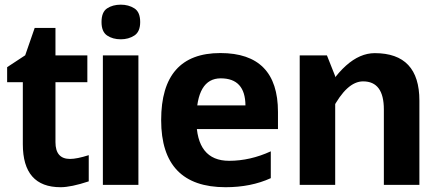

<svg xmlns="http://www.w3.org/2000/svg" viewBox="-20 -780 1840 810"><path d="M235.6 9.8Q76.3 9.8 76.3 -171.6V-433.2H10.1V-496.6L86.3 -546.7L126.3 -662.1H214V-546.4H348.5V-433.2H214V-180.2Q214 -109.5 275.4 -109.5Q304.5 -109.5 354.4 -125.4V-14.9Q279.8 9.8 235.6 9.8Z M414 0V-546.4H563.9V0ZM489.6 -614.2Q455.7 -614.2 432 -630.1Q408.3 -646 408.3 -687Q408.3 -729.3 432 -744.8Q455.7 -760.3 489.6 -760.3Q522.3 -760.3 546.8 -744.8Q571.4 -729.3 571.4 -687Q571.4 -646 546.8 -630.1Q522.3 -614.2 489.6 -614.2Z M931.7 9.8Q659.9 9.8 659.9 -273.2Q659.9 -556.2 909.7 -556.2Q1152.7 -556.2 1152.7 -307.7V-235.4H746.6V-335.4H1015.5Q1014.6 -449.5 911.3 -449.5Q808.5 -449.5 808.5 -275.5Q808.5 -101.6 946.7 -101.6Q1035.4 -101.6 1122.4 -141.6V-28.4Q1038.9 9.8 931.7 9.8Z M1599.4 0V-318.2Q1599.4 -436.7 1511.8 -436.7Q1443.2 -436.7 1381 -317.3L1325 -344.6Q1435.9 -555.8 1561.1 -555.8Q1749.3 -555.8 1749.3 -355.6V0ZM1244.4 0V-546.4H1359.2L1394.1 -458.5V0Z"/></svg>

Font: Nokora
Style: Regular
Weight: 400
Designer: Danh Hong
Foundry: Danh Hong
Version: Version 9.000